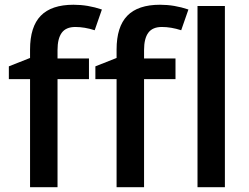

<svg xmlns="http://www.w3.org/2000/svg" viewBox="-20 -785 1045 805"><path d="M353 -453.1H221.2V0H106V-453.1H17.1V-506.8L106 -542V-577.1Q106 -672.9 150.9 -719Q195.8 -765.1 288.1 -765.1Q348.6 -765.1 407.2 -745.1L377 -658.2Q334.5 -671.9 295.9 -671.9Q256.8 -671.9 239 -647.7Q221.2 -623.5 221.2 -575.2V-540H353ZM715.8 -453.1H584V0H468.8V-453.1H379.9V-506.8L468.8 -542V-577.1Q468.8 -672.9 513.7 -719Q558.6 -765.1 650.9 -765.1Q711.4 -765.1 770 -745.1L739.7 -658.2Q697.3 -671.9 658.7 -671.9Q619.6 -671.9 601.8 -647.7Q584 -623.5 584 -575.2V-540H715.8ZM922.9 0H808.1V-759.8H922.9Z"/></svg>

Font: f0_53748          
Style: Regular
Weight: 600
Foundry: Ascender Corporation
Version: Version 1.10